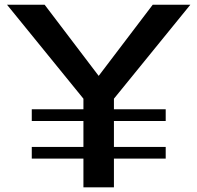

<svg xmlns="http://www.w3.org/2000/svg" viewBox="-20 -797 840 817"><path d="M335 -377 9.8 -776.9H169.9L399.9 -474.1L629.9 -776.9H790L464.8 -377V-332H685.1V-282.2H464.8V-171.9H685.1V-122.1H464.8V0H335V-122.1H115.2V-171.9H335V-282.2H115.2V-332H335Z"/></svg>

Font: Sporting Grotesque
Style: Regular
Weight: 400
Designer: Lucas LE BIHAN
Foundry: Lucas LE BIHAN
Version: Version 2.001;PS 2.1;hotconv 1.0.88;makeotf.lib2.5.647800